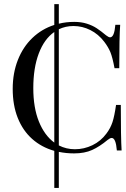

<svg xmlns="http://www.w3.org/2000/svg" viewBox="-20 -728 608 929"><path d="M568.4 0H545.4Q540.5 -60.5 520.5 -60.5Q512.7 -60.5 500.5 -50.8Q462.4 -19 426 -2.4Q389.6 14.2 338.4 14.2Q299.8 14.2 264.6 6.8V181.2H242.7V2Q180.7 -15.6 135.5 -55.9Q90.3 -96.2 65.9 -157.5Q41.5 -218.8 41.5 -297.9Q41.5 -374.5 66.4 -437.7Q91.3 -501 136.7 -544.4Q182.1 -587.9 242.7 -607.4V-708H264.6V-613.3Q299.8 -622.1 339.4 -622.1Q373 -622.1 400.1 -613.5Q427.2 -605 448 -591.3Q468.8 -577.6 493.2 -557.1Q505.4 -547.4 512.7 -547.4Q533.2 -547.4 538.1 -607.9H561.5Q557.1 -550.3 557.1 -397.9H534.2Q524.4 -450.2 514.4 -474.9Q504.4 -499.5 484.4 -525.9Q456.1 -563 417.2 -582.5Q378.4 -602.1 335.4 -602.1Q297.4 -602.1 264.6 -586.4V-24.4Q300.8 -5.9 342.3 -5.9Q386.7 -5.9 427.2 -25.4Q467.8 -44.9 495.1 -82Q514.6 -107.9 524.2 -137Q533.7 -166 541.5 -220.2H564.5Q564.5 -62.5 568.4 0ZM242.7 -38.1V-573.2Q194.3 -539.6 167.7 -469.5Q141.1 -399.4 141.1 -301.8Q141.1 -207 168.2 -139.9Q195.3 -72.8 242.7 -38.1Z"/></svg>

Font: TypoPRO Playfair Display SC
Style: Regular
Weight: 400
Designer: Claus Eggers Sørensen
Foundry: Claus Eggers Sørensen
Version: Version 1.004;PS 001.004;hotconv 1.0.70;makeotf.lib2.5.58329